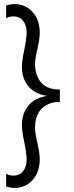

<svg xmlns="http://www.w3.org/2000/svg" viewBox="-20 -732 362 937"><path d="M174 44Q174 109 138.5 147Q103 185 52 185Q30 185 10 178V116Q26 125 44 125Q77 125 93.5 102.5Q110 80 110 48Q110 16 98.5 -38Q87 -92 87 -123Q87 -177 117.5 -215.5Q148 -254 210 -264Q148 -274 117.5 -312Q87 -350 87 -404Q87 -435 98.5 -489Q110 -543 110 -575Q110 -607 93.5 -629.5Q77 -652 44 -652Q26 -652 10 -643V-705Q30 -712 52 -712Q103 -712 138.5 -674Q174 -636 174 -571Q174 -543 162.5 -493.5Q151 -444 151 -420Q151 -372 174 -338Q203 -295 272 -295V-234Q248 -234 240 -232Q151 -210 151 -107Q151 -83 162.5 -33.5Q174 16 174 44Z"/></svg>

Font: Hind Kochi Light
Style: Regular
Weight: 300
Designer: Dhruvi Tolia
Foundry: Indian Type Foundry
Version: Version 0.702;PS 1.0;hotconv 1.0.81;makeotf.lib2.5.63406